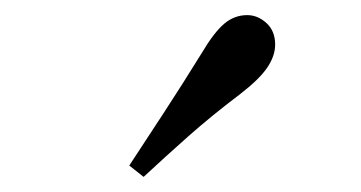

<svg xmlns="http://www.w3.org/2000/svg" viewBox="-20 -849 478 254"><path d="M151 -630Q174 -665 197.5 -701Q221 -737 247 -779Q263 -806 276.5 -817.5Q290 -829 307 -829Q321 -829 332.5 -818.5Q344 -808 344 -790Q344 -775 333.5 -759.5Q323 -744 297 -724Q260 -696 229.5 -669Q199 -642 170 -615Z"/></svg>

Font: Noto Serif KR ExtraLight Medium
Style: Regular
Weight: 500
Version: Version 2.002-H1;hotconv 1.1.0;makeotfexe 2.6.0